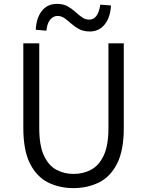

<svg xmlns="http://www.w3.org/2000/svg" viewBox="-20 -955 756 988"><path d="M358 13Q286 13 227.5 -16Q169 -45 134.5 -113Q100 -181 100 -297V-732H182V-296Q182 -206 206 -154.5Q230 -103 270 -81.5Q310 -60 358 -60Q408 -60 448.5 -81.5Q489 -103 513.5 -154.5Q538 -206 538 -296V-732H617V-297Q617 -181 582.5 -113Q548 -45 489 -16Q430 13 358 13ZM442 -793Q410 -793 387.5 -805Q365 -817 347 -833Q329 -849 312.5 -861Q296 -873 276 -873Q254 -873 238 -853.5Q222 -834 219 -797L164 -802Q167 -863 195.5 -899Q224 -935 273 -935Q305 -935 327 -923Q349 -911 367 -894.5Q385 -878 402 -866Q419 -854 439 -854Q485 -854 496 -931L551 -927Q548 -866 519 -829.5Q490 -793 442 -793Z"/></svg>

Font: Source Han Sans SC Normal
Style: Regular
Weight: 350
Designer: Ryoko NISHIZUKA 西塚涼子 (kana, bopomofo & ideographs); Paul D. Hunt (Latin, Greek & Cyrillic); Sandoll Communications 산돌커뮤니
Foundry: Adobe
Version: Version 2.004;hotconv 1.0.118;makeotfexe 2.5.65603